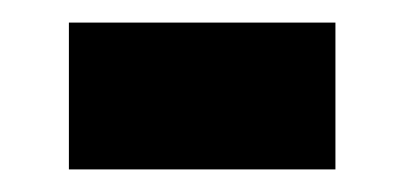

<svg xmlns="http://www.w3.org/2000/svg" viewBox="-20 -417 352 170"><path d="M41 -397H277V-267H41Z"/></svg>

Font: Khand Variable Light
Style: Regular
Weight: 300
Designer: Satya Rajpurohit
Foundry: Indian Type Foundry
Version: Version 3.000